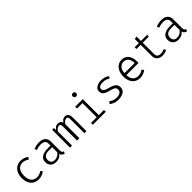

<svg xmlns="http://www.w3.org/2000/svg" viewBox="412 -2435 4098 4098"><g transform="rotate(-45 2461.5 -385.5)"><path d="M343.1 -48.2Q386.2 -48.2 422.8 -61.5Q459.5 -74.9 489.2 -95.9L522.6 -52.8Q487.2 -23.1 437.9 -6.4Q388.7 10.3 345.6 10.3Q228.2 10.3 164.6 -65.1Q101 -140.5 101 -267.2Q101 -347.2 129.5 -410.8Q157.9 -474.4 212.6 -511.3Q267.2 -548.2 346.2 -548.2Q445.1 -548.2 521 -487.2L487.2 -441.5Q413.8 -491.8 343.1 -491.8Q268.7 -491.8 220.3 -435.4Q171.8 -379 171.8 -267.2Q171.8 -154.4 220.3 -101.3Q268.7 -48.2 343.1 -48.2Z M1093.3 -106.2Q1093.3 -73.3 1104.6 -58.2Q1115.9 -43.1 1139.5 -35.9L1122.1 10.8Q1091.3 6.2 1067.2 -11.8Q1043.1 -29.7 1033.3 -66.7Q975.9 10.3 867.2 10.3Q787.2 10.3 741.5 -34.9Q695.9 -80 695.9 -155.4Q695.9 -237.4 759.7 -281Q823.6 -324.6 945.6 -324.6H1027.2V-376.9Q1027.2 -440 991 -465.4Q954.9 -490.8 892.3 -490.8Q865.1 -490.8 830.8 -484.6Q796.4 -478.5 754.4 -463.6L735.9 -515.9Q784.6 -533.8 824.4 -541Q864.1 -548.2 901.5 -548.2Q996.4 -548.2 1044.9 -501.8Q1093.3 -455.4 1093.3 -379ZM879.5 -40.5Q923.6 -40.5 962.1 -62.1Q1000.5 -83.6 1027.2 -122.1V-275.9H937.9Q842.1 -275.9 804.1 -242.3Q766.2 -208.7 766.2 -153.3Q766.2 -40.5 879.5 -40.5Z M1685.1 -548.2Q1707.2 -548.2 1730.8 -538.2Q1754.4 -528.2 1770.8 -496.9Q1787.2 -465.6 1787.2 -401.5V0H1724.6V-389.2Q1724.6 -446.7 1718.2 -472.3Q1711.8 -497.9 1679 -497.9Q1651.3 -497.9 1624.4 -480.8Q1597.4 -463.6 1573.3 -424.6V0H1502.6V-389.2Q1502.6 -446.7 1496.2 -472.3Q1489.7 -497.9 1456.9 -497.9Q1428.2 -497.9 1401.8 -480.8Q1375.4 -463.6 1351.3 -424.6V0H1289.7V-538.5H1342.1L1345.6 -473.3Q1366.7 -503.6 1394.6 -525.9Q1422.6 -548.2 1464.1 -548.2Q1494.9 -548.2 1523.8 -533.6Q1552.8 -519 1566.7 -474.9Q1587.7 -507.7 1614.9 -527.9Q1642.1 -548.2 1685.1 -548.2Z M2154.4 -782.1Q2179 -782.1 2193.3 -767.2Q2207.7 -752.3 2207.7 -731.3Q2207.7 -708.7 2193.3 -693.6Q2179 -678.5 2154.4 -678.5Q2131.3 -678.5 2116.9 -693.6Q2102.6 -708.7 2102.6 -731.3Q2102.6 -752.3 2116.9 -767.2Q2131.3 -782.1 2154.4 -782.1ZM2214.4 -538.5V-55.4H2370.8V0H1980.5V-55.4H2150.8V-483.1H1985.6V-538.5Z M2747.2 -47.7Q2815.9 -47.7 2855.1 -74.1Q2894.4 -100.5 2894.4 -143.6Q2894.4 -170.3 2885.9 -190Q2877.4 -209.7 2849.5 -225.4Q2821.5 -241 2763.6 -254.9Q2705.6 -269.2 2663.3 -286.7Q2621 -304.1 2597.9 -332.3Q2574.9 -360.5 2574.9 -407.2Q2574.9 -451.8 2600.3 -483.3Q2625.6 -514.9 2670 -531.5Q2714.4 -548.2 2770.3 -548.2Q2833.3 -548.2 2880.3 -531.3Q2927.2 -514.4 2959 -490.3L2929.2 -443.1Q2899.5 -464.1 2863.1 -477.9Q2826.7 -491.8 2770.8 -491.8Q2699.5 -491.8 2670.8 -469.2Q2642.1 -446.7 2642.1 -412.3Q2642.1 -385.6 2656.2 -368.5Q2670.3 -351.3 2702.6 -338.2Q2734.9 -325.1 2789.7 -310.3Q2842.6 -296.4 2882.1 -276.9Q2921.5 -257.4 2943.6 -226.2Q2965.6 -194.9 2965.6 -145.1Q2965.6 -88.2 2933.6 -54.1Q2901.5 -20 2851.3 -4.9Q2801 10.3 2746.7 10.3Q2675.4 10.3 2626.4 -10.8Q2577.4 -31.8 2545.1 -60L2584.6 -106.7Q2616.4 -80 2657.9 -63.8Q2699.5 -47.7 2747.2 -47.7Z M3235.4 -243.6Q3236.9 -175.9 3259.7 -132.6Q3282.6 -89.2 3320 -68.7Q3357.4 -48.2 3401.5 -48.2Q3444.1 -48.2 3477.2 -60.5Q3510.3 -72.8 3546.7 -97.9L3580 -50.3Q3542.6 -21.5 3495.6 -5.6Q3448.7 10.3 3404.1 10.3Q3329.7 10.3 3276.7 -24.6Q3223.6 -59.5 3195.4 -122.3Q3167.2 -185.1 3167.2 -268.7Q3167.2 -350.8 3195.9 -413.8Q3224.6 -476.9 3275.6 -512.6Q3326.7 -548.2 3394.4 -548.2Q3492.3 -548.2 3547.7 -478.2Q3603.1 -408.2 3603.1 -287.7Q3603.1 -273.8 3602.6 -262.8Q3602.1 -251.8 3601.5 -243.6ZM3395.9 -488.7Q3330.8 -488.7 3286.4 -442.6Q3242.1 -396.4 3236.4 -301H3542.6Q3540.5 -395.9 3500 -442.3Q3459.5 -488.7 3395.9 -488.7Z M4215.4 -25.6Q4188.7 -8.2 4150.8 1Q4112.8 10.3 4080.5 10.3Q3999.5 10.3 3953.6 -32.8Q3907.7 -75.9 3907.7 -141V-485.1H3780.5V-538.5H3907.7V-662.6L3971.3 -670.3V-538.5H4161L4152.3 -485.1H3971.3V-142.6Q3971.3 -95.9 3996.7 -70.5Q4022.1 -45.1 4082.1 -45.1Q4112.8 -45.1 4139 -52.3Q4165.1 -59.5 4187.7 -71.3Z M4785.6 -106.2Q4785.6 -73.3 4796.9 -58.2Q4808.2 -43.1 4831.8 -35.9L4814.4 10.8Q4783.6 6.2 4759.5 -11.8Q4735.4 -29.7 4725.6 -66.7Q4668.2 10.3 4559.5 10.3Q4479.5 10.3 4433.8 -34.9Q4388.2 -80 4388.2 -155.4Q4388.2 -237.4 4452.1 -281Q4515.9 -324.6 4637.9 -324.6H4719.5V-376.9Q4719.5 -440 4683.3 -465.4Q4647.2 -490.8 4584.6 -490.8Q4557.4 -490.8 4523.1 -484.6Q4488.7 -478.5 4446.7 -463.6L4428.2 -515.9Q4476.9 -533.8 4516.7 -541Q4556.4 -548.2 4593.8 -548.2Q4688.7 -548.2 4737.2 -501.8Q4785.6 -455.4 4785.6 -379ZM4571.8 -40.5Q4615.9 -40.5 4654.4 -62.1Q4692.8 -83.6 4719.5 -122.1V-275.9H4630.3Q4534.4 -275.9 4496.4 -242.3Q4458.5 -208.7 4458.5 -153.3Q4458.5 -40.5 4571.8 -40.5Z"/></g></svg>

Font: Fira Code Light
Style: Regular
Weight: 300
Monospace: yes
Designer: Carrois Corporate, Edenspiekermann AG, Nikita Prokopov
Foundry: Carrois Corporate, Edenspiekermann AG, Nikita Prokopov
Version: Version 6.000; ttfautohint (v1.8.2) -l 8 -r 50 -G 200 -x 14 